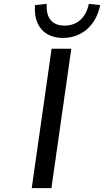

<svg xmlns="http://www.w3.org/2000/svg" viewBox="-20 -970 537 990"><path d="M245.1 0 347.7 -718.8H246.1L143.6 0ZM304.7 -774.4C400.9 -774.4 475.1 -837.9 496.6 -943.8L438 -950.2C422.9 -877.4 377 -837.9 313 -837.9C249 -837.9 215.8 -877.4 221.2 -950.2L160.6 -943.8C151.9 -837.9 208.5 -774.4 304.7 -774.4Z"/></svg>

Font: Winston
Style: Italic
Weight: 400
Italic angle: -8.13011°
Designer: Vernon Adams, Kim Jin-seong, David Berlow, Cristiano Sobral
Foundry: The Winston Project Authors
Version: Version 3.004